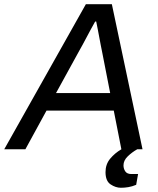

<svg xmlns="http://www.w3.org/2000/svg" viewBox="-61 -706 748 908"><path d="M511 182Q486 182 462 166Q438 150 438 108Q438 71 460 44.5Q482 18 513 0L477 -183H159L59 0H-41L345 -686H468L613 0H588Q563 14 543 33.5Q523 53 523 76Q523 92 531.5 104.5Q540 117 560 117H592L583 168Q564 176 546 179Q528 182 511 182ZM204 -266H460L423 -455Q419 -474 415.5 -492.5Q412 -511 408.5 -529.5Q405 -548 401.5 -566.5Q398 -585 394 -604H389Q379 -586 369 -568Q359 -550 349.5 -531.5Q340 -513 330 -495Q320 -477 310 -459Z"/></svg>

Font: Archivo VF Beta
Style: Italic
Weight: 400
Italic angle: -10°
Designer: Hector Gatti
Foundry: Omnibus-Type
Version: Version 1.002